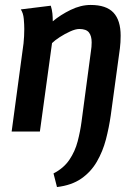

<svg xmlns="http://www.w3.org/2000/svg" viewBox="-20 -531 532 775"><path d="M27 0 75 -356Q78 -385 78 -414Q78 -431 76 -454.5Q74 -478 64 -493L185 -508Q190 -492 191.5 -476.5Q193 -461 193 -445Q224 -471 265 -491Q306 -511 346 -511Q409 -511 438 -480Q467 -449 467 -387Q467 -360 464 -336L427 -65Q420 -16 407.5 32Q395 80 371 121.5Q347 163 308 190Q269 217 210 224L196 169Q237 148 260 114Q283 80 293.5 39.5Q304 -1 309 -39L347 -324Q350 -342 350 -360Q350 -386 339 -400Q328 -414 300 -414Q285 -414 263 -404Q241 -394 221 -381Q201 -368 190 -357L141 0Z"/></svg>

Font: Rosario
Style: Bold Italic
Weight: 700
Italic angle: -8.05°
Designer: Hector Gatti
Foundry: Omnibus Type
Version: Version 1.101; ttfautohint (v1.8.1.43-b0c9)